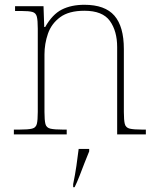

<svg xmlns="http://www.w3.org/2000/svg" viewBox="-20 -562 657 803"><path d="M38 0V-20H61Q98 -20 114 -24Q130 -28 134 -43.5Q138 -59 138 -94V-442Q138 -477 134 -492.5Q130 -508 115.5 -512Q101 -516 71 -516H43V-536H162L165 -449H169Q199 -502 238.5 -522Q278 -542 333 -542Q419 -542 458.5 -496.5Q498 -451 498 -357V-94Q498 -59 502 -43.5Q506 -28 522.5 -24Q539 -20 575 -20H590V0H470V-365Q470 -432 439.5 -474.5Q409 -517 333 -517Q268 -517 231.5 -490Q195 -463 180.5 -421Q166 -379 166 -334V-94Q166 -59 170 -43.5Q174 -28 190.5 -24Q207 -20 243 -20H259V0ZM286 208Q294 170 299.5 132Q305 94 309 61H353V71Q344 92 333.5 119.5Q323 147 312.5 174Q302 201 292 221H286Z"/></svg>

Font: Noto Serif Devanagari Thin
Style: Regular
Weight: 100
Designer: Universal Thirst, Indian Type Foundry and the Monotype Design Team
Foundry: Monotype Imaging Inc.
Version: Version 2.004; ttfautohint (v1.8.4.7-5d5b)